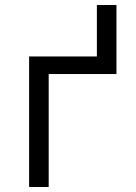

<svg xmlns="http://www.w3.org/2000/svg" viewBox="-20 -745 540 765"><path d="M96 0V-520H366V-725H444V-450H174V0Z"/></svg>

Font: Iosevka www.saffi
Style: Regular
Weight: 400
Monospace: yes
Designer: Belleve Invis
Foundry: Belleve Invis
Version: Version 22.0.2; ttfautohint (v1.8.3)